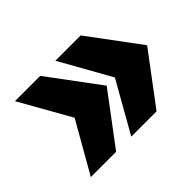

<svg xmlns="http://www.w3.org/2000/svg" viewBox="-95 -678 762 762"><g transform="rotate(-45 286.0 -297.0)"><path d="M44 -84 165 -296 44 -510H186L345 -296L186 -84ZM271 -84 391 -296 271 -510H413L572 -296L413 -84Z"/></g></svg>

Font: Saira Expanded Black
Style: Regular
Weight: 900
Width: 7
Designer: Hector Gatti with collaboration of the Omnibus-Type team
Foundry: Omnibus-Type
Version: Version 1.101